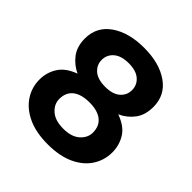

<svg xmlns="http://www.w3.org/2000/svg" viewBox="-160 -683 810 810"><g transform="rotate(45 244.5 -278.0)"><path d="M123 -290Q87 -307 63.5 -338Q40 -369 40 -417Q40 -487 97 -526.5Q154 -566 245 -566Q336 -566 392.5 -526.5Q449 -487 449 -417Q449 -369 426 -338Q403 -307 366 -290Q419 -271 440.5 -236Q462 -201 462 -159Q462 -112 437 -73.5Q412 -35 363.5 -12.5Q315 10 245 10Q175 10 126.5 -12.5Q78 -35 52.5 -73.5Q27 -112 27 -159Q27 -201 49 -236Q71 -271 123 -290ZM154 -403Q154 -373 177 -353Q200 -333 245 -333Q289 -333 312 -353Q335 -373 335 -403Q335 -434 312 -454Q289 -474 245 -474Q201 -474 177.5 -454Q154 -434 154 -403ZM144 -160Q144 -129 170 -106Q196 -83 245 -83Q293 -83 319 -106Q345 -129 345 -160Q345 -199 319 -219.5Q293 -240 245 -240Q196 -240 170 -219.5Q144 -199 144 -160Z"/></g></svg>

Font: Zain ExtraBold
Style: Regular
Weight: 800
Designer: Zain,Boutros
Foundry: Mobile Telecommunications Company (Zain), 2024
Version: Version 1.50; ttfautohint (v1.8.4)